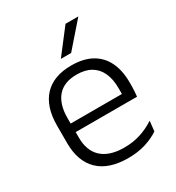

<svg xmlns="http://www.w3.org/2000/svg" viewBox="-167 -786 827 900"><g transform="rotate(-30 246.0 -336.0)"><path d="M265 10.5Q159.5 10.5 105 -42.5Q50.5 -95.5 50.5 -193.5V-288.5Q50.5 -390.5 101.2 -445Q152 -499.5 249 -499.5Q314 -499.5 358 -475Q402 -450.5 424.2 -404.5Q446.5 -358.5 446.5 -294V-276.5Q446.5 -262 445.5 -247.5Q444.5 -233 443 -218.5H387Q388 -240.5 388 -260.2Q388 -280 388 -296.5Q388 -345.5 372.2 -379.8Q356.5 -414 325.8 -432Q295 -450 249 -450Q180.5 -450 145.5 -409.8Q110.5 -369.5 110.5 -293.5V-246L111 -238V-187.5Q111 -154 120.8 -127Q130.5 -100 150.8 -80.8Q171 -61.5 201.8 -51.5Q232.5 -41.5 273.5 -41.5Q321 -41.5 361.8 -54.8Q402.5 -68 438 -91.5L432 -37Q401 -15.5 358.5 -2.5Q316 10.5 265 10.5ZM429.5 -218.5H82V-265H429.5ZM223.5 -552 323.5 -682H392V-681L278 -550.5H223.5Z"/></g></svg>

Font: Anek Devanagari Light
Style: Regular
Weight: 300
Designer: Kailash Malviya (Devanagari) & Yesha Goshar (Latin)
Foundry: Ek Type
Version: Version 1.003